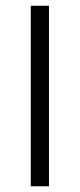

<svg xmlns="http://www.w3.org/2000/svg" viewBox="-20 -650 278 670"><path d="M87.4 0V-629.9H150.9V0Z"/></svg>

Font: Open Sans Light
Style: Regular
Weight: 300
Designer: Monotype Design Team
Foundry: Monotype Imaging Inc.
Version: Version 3.000; ttfautohint (v1.8.4)